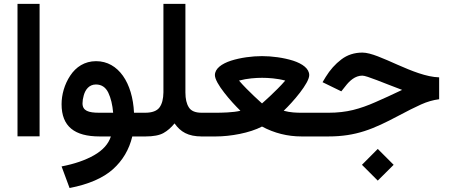

<svg xmlns="http://www.w3.org/2000/svg" viewBox="-20 -700 2311 985"><path d="M69.8 -680.2V-0.5H183.1V-680.2Z M473.1 -386.2C414.1 -386.2 369.6 -356.4 340.3 -312C310.5 -267.1 295.9 -213.9 295.9 -165.5C295.9 -50.8 362.8 0 491.2 0H548.8C536.6 38.1 508.3 70.3 462.9 96.2C417.5 122.1 361.8 141.1 295.9 153.8L336.9 264.6C434.6 245.6 508.8 213.4 559.1 168.5C609.4 123.5 642.6 67.4 658.7 0H712.4V-121.6H667.5C660.6 -273.9 587.9 -386.2 473.1 -386.2ZM489.3 -121.6C434.1 -121.6 403.3 -131.3 403.3 -169.9C403.3 -182.1 405.3 -195.8 409.7 -210.9C418 -240.7 437.5 -266.6 472.2 -266.6C501 -266.6 522 -252.4 535.6 -224.6C548.8 -196.8 557.1 -162.1 560.5 -121.6Z M818.4 -226.1C817.9 -192.4 811.5 -167 798.3 -148.9C785.2 -130.9 760.3 -121.6 724.6 -121.6H692.9V0H727.1C767.1 0 797.9 -5.9 818.8 -17.6C839.8 -29.3 858.4 -45.9 875.5 -66.9C906.2 -23.4 944.8 0 1015.6 0H1030.3V-121.6H1014.6C981.9 -121.6 960 -130.9 948.7 -149.4C937 -167.5 931.2 -192.9 931.2 -225.6V-680.2H818.4Z M1324.2 -412.1C1272.9 -412.1 1213.9 -404.3 1165 -388.7C1116.2 -372.6 1082.5 -347.7 1082.5 -314.5C1082.5 -294.4 1102.5 -260.3 1130.4 -224.6C1157.7 -189 1189.9 -154.8 1213.4 -131.8C1178.2 -122.6 1113.8 -121.6 1088.4 -121.6H1010.7V0H1087.9C1161.6 0 1261.2 -17.6 1324.2 -50.8C1387.2 -17.1 1454.6 0 1526.9 0H1602.5V-121.6H1526.4C1500.5 -121.6 1469.2 -122.6 1435.5 -131.8C1482.9 -176.8 1566.4 -273.4 1566.4 -314.5C1566.4 -347.7 1532.7 -372.6 1483.9 -388.7C1434.6 -404.3 1375 -412.1 1324.2 -412.1ZM1324.7 -300.8C1356 -300.8 1401.9 -297.9 1443.4 -286.6C1396 -231.4 1322.3 -168 1324.2 -169.4C1326.2 -168 1253.4 -231.4 1206.1 -286.6C1248.5 -297.9 1293.5 -300.8 1324.7 -300.8Z M1836.9 145.5 1918 226.6 1999.5 145.5 1918 64ZM1583 0H1664.6C1807.1 0 1896 -38.1 2022 -105C2069.3 -130.4 2108.9 -149.9 2140.1 -164.1C2171.4 -178.2 2202.1 -187 2232.9 -190.9V-303.2C2102.1 -306.6 1925.3 -430.2 1839.4 -430.2C1797.9 -430.2 1761.7 -418.5 1731 -395C1700.2 -371.6 1673.3 -341.8 1650.9 -305.2L1634.8 -278.3L1731 -231.4L1752 -257.8C1772.9 -285.2 1801.8 -312 1838.9 -312C1861.8 -312 1947.3 -274.4 2043 -238.8C1991.7 -214.4 1946.3 -193.4 1906.7 -176.3C1867.2 -158.7 1828.6 -145 1791 -135.7C1753.4 -126.5 1711.4 -121.6 1666 -121.6H1583Z"/></svg>

Font: Vazirmatn SemiBold
Style: Regular
Weight: 600
Designer: Saber Rastikerdar
Foundry: Saber Rastikerdar
Version: Version 33.003